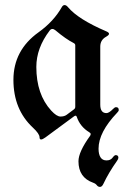

<svg xmlns="http://www.w3.org/2000/svg" viewBox="-20 -543 497 761"><path d="M132.8 -415Q192.9 -458 225.1 -515.1Q229.5 -522.9 236.1 -522.9Q242.7 -522.9 249.5 -514.6Q290 -466.3 401.9 -418.5Q412.1 -414.1 412.1 -408.9Q412.1 -403.8 399.9 -397Q377.4 -384.3 377.4 -358.4V-128.4Q377.4 -94.7 401.9 -94.7Q412.1 -94.7 428.2 -111.3Q434.6 -118.2 439.9 -118.2Q450.7 -118.2 450.7 -106.9Q450.7 -102.5 444.3 -96.2Q370.6 -19 370.6 46.4Q370.6 68.4 378.4 80.6Q386.2 92.8 402.1 92.8Q418 92.8 425.8 82.3Q433.6 71.8 438.5 71.8Q449.2 71.8 449.2 82Q449.2 86.9 444.3 93.8Q410.2 142.1 390.1 185.1Q384.3 197.8 376.5 197.8Q368.7 197.8 363.8 191.2Q358.9 184.6 349.1 181.2Q291 160.6 291 96.2Q291 59.1 336.9 -4.4Q339.4 -7.8 339.4 -11.7Q339.4 -15.6 333.5 -19Q297.4 -41 284.2 -80.1Q282.7 -84.5 279.8 -84.5Q276.9 -84.5 272.9 -81.5L160.2 1.5Q148.9 9.8 142.8 9.8Q136.7 9.8 136.7 1Q136.7 -12.7 109.9 -37.6Q33.2 -109.4 33.2 -226.6Q33.2 -343.8 132.8 -415ZM124 -277.8Q124 -168.9 183.1 -104.5Q204.6 -81.1 219.7 -81.1Q234.9 -81.1 244.1 -87.9L272.9 -109.4Q278.3 -113.3 278.3 -119.6V-363.3Q278.3 -369.1 272.5 -372.1Q240.7 -388.2 199.7 -422.9Q193.4 -428.2 187.5 -428.2Q181.6 -428.2 176.8 -421.9Q124 -352.5 124 -277.8Z"/></svg>

Font: UnifrakturMaguntia21
Style: Book
Weight: 400
Designer: j. 'mach' wust, Gerrit Ansmann, Georg Duffner, based on a font by Peter Wiegel, original typeface by Carl Albert Fahrenw
Version: Version 2017-03-19